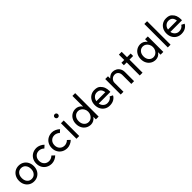

<svg xmlns="http://www.w3.org/2000/svg" viewBox="450 -2389 4085 4085"><g transform="rotate(-45 2492.5 -347.0)"><path d="M419 -227Q419 -299 380 -344.5Q341 -390 279 -390Q217 -390 178.5 -345Q140 -300 140 -227Q140 -154 178.5 -109.5Q217 -65 279 -65Q341 -65 380 -110Q419 -155 419 -227ZM503 -227Q503 -159 474.5 -105.5Q446 -52 395 -21.5Q344 9 279 9Q215 9 164.5 -21.5Q114 -52 85.5 -105.5Q57 -159 57 -227Q57 -295 85.5 -349Q114 -403 164.5 -433.5Q215 -464 279 -464Q344 -464 395 -433.5Q446 -403 474.5 -349Q503 -295 503 -227Z M925 -123 985 -67Q954 -34 905.5 -13Q857 8 813 8Q744 8 690 -22.5Q636 -53 606 -106.5Q576 -160 576 -228Q576 -296 606 -350Q636 -404 690 -434Q744 -464 813 -464Q857 -464 905 -442.5Q953 -421 985 -388L925 -333Q905 -356 872.5 -370Q840 -384 809 -384Q743 -384 701 -340.5Q659 -297 659 -228Q659 -159 701 -115.5Q743 -72 809 -72Q840 -72 872.5 -86Q905 -100 925 -123Z M1392 -123 1452 -67Q1421 -34 1372.5 -13Q1324 8 1280 8Q1211 8 1157 -22.5Q1103 -53 1073 -106.5Q1043 -160 1043 -228Q1043 -296 1073 -350Q1103 -404 1157 -434Q1211 -464 1280 -464Q1324 -464 1372 -442.5Q1420 -421 1452 -388L1392 -333Q1372 -356 1339.5 -370Q1307 -384 1276 -384Q1210 -384 1168 -340.5Q1126 -297 1126 -228Q1126 -159 1168 -115.5Q1210 -72 1276 -72Q1307 -72 1339.5 -86Q1372 -100 1392 -123Z M1638 -464V3H1555V-464ZM1647 -645Q1647 -623 1633 -608.5Q1619 -594 1597 -594Q1575 -594 1560.5 -608.5Q1546 -623 1546 -645Q1546 -667 1560.5 -681Q1575 -695 1597 -695Q1619 -695 1633 -681Q1647 -667 1647 -645Z M1769 -228Q1769 -296 1797.5 -350Q1826 -404 1876.5 -434Q1927 -464 1991 -464Q2032 -464 2071.5 -444Q2111 -424 2139 -382V-703H2222V3H2139V-73Q2110 -32 2070.5 -11.5Q2031 9 1991 9Q1927 9 1876.5 -21Q1826 -51 1797.5 -105Q1769 -159 1769 -228ZM2139 -228Q2139 -272 2119 -309.5Q2099 -347 2066 -369Q2033 -391 1995 -391Q1931 -391 1891.5 -345.5Q1852 -300 1852 -228Q1852 -155 1891.5 -109.5Q1931 -64 1995 -64Q2033 -64 2066 -86Q2099 -108 2119 -145.5Q2139 -183 2139 -228Z M2336 -228Q2336 -296 2364.5 -349.5Q2393 -403 2443.5 -433Q2494 -463 2559 -463Q2650 -463 2694 -418Q2738 -373 2751 -336Q2771 -284 2771 -222L2770 -192H2420Q2429 -137 2468 -101.5Q2507 -66 2559 -66Q2648 -66 2692 -135L2758 -101Q2738 -57 2686.5 -25Q2635 7 2559 7Q2494 7 2443.5 -23Q2393 -53 2364.5 -106.5Q2336 -160 2336 -228ZM2559 -390Q2506 -390 2467.5 -354.5Q2429 -319 2420 -263L2689 -264Q2673 -390 2559 -390Z M3095 -389Q3041 -389 3005 -352.5Q2969 -316 2969 -265V3H2886V-463H2969V-395Q2993 -425 3029 -444Q3065 -463 3099 -463Q3151 -463 3194 -440Q3237 -417 3262.5 -373.5Q3288 -330 3288 -271V3H3205V-265Q3205 -321 3175 -355Q3145 -389 3095 -389Z M3459 -390H3374V-464H3459V-625H3543V-464H3653V-390H3543V3H3459Z M3719 -226Q3719 -294 3747.5 -348Q3776 -402 3826 -432Q3876 -462 3940 -462Q3979 -462 4017.5 -442Q4056 -422 4085 -383V-463H4168V3H4085V-72Q4056 -30 4018 -10.5Q3980 9 3940 9Q3876 9 3826 -21Q3776 -51 3747.5 -104.5Q3719 -158 3719 -226ZM4086 -226Q4086 -272 4066 -309Q4046 -346 4013 -367.5Q3980 -389 3943 -389Q3881 -389 3841.5 -344Q3802 -299 3802 -226Q3802 -155 3841.5 -109.5Q3881 -64 3943 -64Q3980 -64 4013 -85Q4046 -106 4066 -143Q4086 -180 4086 -226Z M4386 -703V3H4303V-703Z M4491 -228Q4491 -296 4519.5 -349.5Q4548 -403 4598.5 -433Q4649 -463 4714 -463Q4805 -463 4849 -418Q4893 -373 4906 -336Q4926 -284 4926 -222L4925 -192H4575Q4584 -137 4623 -101.5Q4662 -66 4714 -66Q4803 -66 4847 -135L4913 -101Q4893 -57 4841.5 -25Q4790 7 4714 7Q4649 7 4598.5 -23Q4548 -53 4519.5 -106.5Q4491 -160 4491 -228ZM4714 -390Q4661 -390 4622.5 -354.5Q4584 -319 4575 -263L4844 -264Q4828 -390 4714 -390Z"/></g></svg>

Font: SUITE Medium
Style: Regular
Weight: 500
Designer: Sun
Foundry: Sun
Version: Version 2.040